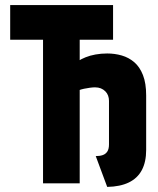

<svg xmlns="http://www.w3.org/2000/svg" viewBox="-20 -720 622 754"><path d="M401 -510Q377 -510 355 -506Q333 -502 316 -495Q299 -488 288 -481V-365Q298 -369 310 -371.5Q322 -374 333.5 -375.5Q345 -377 353 -377Q366 -377 376 -373Q386 -369 393.5 -361.5Q401 -354 404.5 -344.5Q408 -335 408 -324V-153Q408 -135 401.5 -125Q395 -115 383.5 -111Q372 -107 356 -107L401 14Q452 13 486 -3.5Q520 -20 537 -52Q554 -84 554 -131V-345Q554 -393 541.5 -425Q529 -457 507.5 -475.5Q486 -494 458.5 -502Q431 -510 401 -510ZM293 -564H424V-700H20V-564H149V0H293Z"/></svg>

Font: Advent Pro ExtraBold
Style: Regular
Weight: 800
Designer: VivaRado, Andreas Kalpakidis
Foundry: VivaRado, Andreas Kalpakidis
Version: Version 3.000